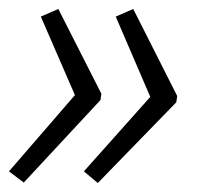

<svg xmlns="http://www.w3.org/2000/svg" viewBox="-24 -479 448 428"><path d="M200 -256 202 -270 106 -459 67 -442 143 -267 -4 -97 29 -72ZM369 -251 371 -265 273 -459 234 -442 311 -263 163 -97 194 -71Z"/></svg>

Font: Noto Sans UI SemiCondensed Light
Style: Italic
Weight: 300
Width: 4
Designer: Monotype Design Team
Foundry: Monotype Imaging Inc.
Version: 1.001